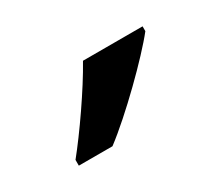

<svg xmlns="http://www.w3.org/2000/svg" viewBox="-47 -859 399 346"><g transform="rotate(-30 152.5 -686.0)"><path d="M265 -756V-766H141C116 -721 70 -655 40 -618V-606H110C158 -642 236 -719 265 -756Z"/></g></svg>

Font: Noto Sans Gujarati UI Medium
Style: Regular
Weight: 500
Designer: Jelle Bosma - Monotype Design Team, Universal Thirst
Foundry: Monotype Imaging Inc.
Version: Version 2.106